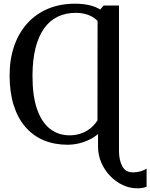

<svg xmlns="http://www.w3.org/2000/svg" viewBox="-20 -773 814 1040"><path d="M723 247Q682.5 247 644.8 229.2Q607 211.5 576.8 180.2Q546.5 149 528.8 108Q511 67 511 20.5V-47Q491.5 -30 464.5 -16.8Q437.5 -3.5 407 3.8Q376.5 11 345.5 11Q275 11 217.2 -13Q159.5 -37 118 -84.8Q76.5 -132.5 54.2 -202.8Q32 -273 32 -365.5Q32 -451.5 56.5 -522.8Q81 -594 127 -645.5Q173 -697 238.8 -725Q304.5 -753 387 -753Q429 -753 464.2 -744.8Q499.5 -736.5 522.5 -721.5L541.5 -743H624.5V44.5Q624.5 93.5 642 127Q659.5 160.5 698.5 160.5Q725 160.5 744.8 154Q764.5 147.5 774 140V238.5Q767 241.5 755 244.2Q743 247 723 247ZM357.5 -40Q385 -40 411.8 -47.8Q438.5 -55.5 463.2 -73Q488 -90.5 508 -121L508.5 -660Q494.5 -674 477.2 -683.5Q460 -693 438.5 -698.2Q417 -703.5 391.5 -703.5Q336 -703.5 292.5 -682.5Q249 -661.5 218.8 -619Q188.5 -576.5 172.5 -513.2Q156.5 -450 156 -365Q155.5 -256 180 -184Q204.5 -112 249.8 -76Q295 -40 357.5 -40Z"/></svg>

Font: Merriweather 28pt Medium
Style: Regular
Weight: 500
Version: Version 2.100